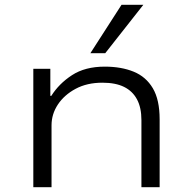

<svg xmlns="http://www.w3.org/2000/svg" viewBox="-20 -781 803 801"><path d="M119 0V-494H190V-381H194Q226 -432 280.5 -467.5Q335 -503 417 -503Q486 -503 537.5 -482Q589 -461 617.5 -413Q646 -365 646 -283V0H570V-280Q570 -332 551.5 -366.5Q533 -401 497.5 -418.5Q462 -436 407 -436Q343 -436 295.5 -410.5Q248 -385 221.5 -345Q195 -305 195 -258V0ZM357 -559 487 -761H578L419 -559Z"/></svg>

Font: Nunito Sans 7pt Expanded Light
Style: Regular
Weight: 300
Width: 7
Designer: Vernon Adams
Foundry: Vernon Adams
Version: Version 3.101;gftools[0.9.27]